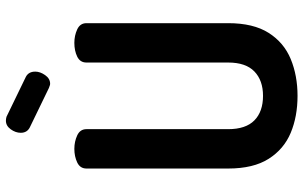

<svg xmlns="http://www.w3.org/2000/svg" viewBox="-204 -792 1003 634"><g transform="rotate(-90 297.0 -475.5)"><path d="M297 6Q229 6 175 -16.5Q121 -39 89 -89.5Q57 -140 57 -223V-691Q57 -712 77 -721.5Q97 -731 122 -731Q146 -731 166.5 -721.5Q187 -712 187 -691V-223Q187 -165 216 -136.5Q245 -108 297 -108Q348 -108 377.5 -136.5Q407 -165 407 -223V-691Q407 -712 426.5 -721.5Q446 -731 472 -731Q496 -731 516.5 -721.5Q537 -712 537 -691V-223Q537 -140 505 -89.5Q473 -39 418.5 -16.5Q364 6 297 6ZM337 -811Q333 -811 330 -812.5Q327 -814 323 -815L193 -878Q175 -887 175 -908Q175 -925 186.5 -941Q198 -957 215 -957Q221 -957 228 -955L360 -891Q377 -882 377 -860Q377 -844 365.5 -827.5Q354 -811 337 -811Z"/></g></svg>

Font: Dosis
Style: Bold
Weight: 700
Designer: EdgarTolentino, PabloImpallari, IginoMarini
Foundry: EdgarTolentino, PabloImpallari, IginoMarini
Version: Version 3.001; ttfautohint (v1.8.2)